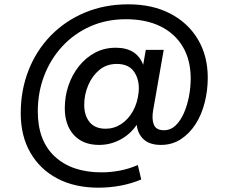

<svg xmlns="http://www.w3.org/2000/svg" viewBox="-20 -665 1058 889"><path d="M435 204Q327 204 246.5 162Q166 120 121 42.5Q76 -35 76 -141Q76 -247 112 -339Q148 -431 214.5 -499.5Q281 -568 372.5 -606.5Q464 -645 574 -645Q686 -645 768.5 -602Q851 -559 896.5 -482.5Q942 -406 942 -305Q942 -247 928 -191Q914 -135 886 -91Q858 -47 817.5 -20.5Q777 6 725 6Q674 6 646 -19Q618 -44 613 -87Q583 -43 537 -18.5Q491 6 439 6Q364 6 322 -40Q280 -86 280 -164Q280 -219 297 -269Q314 -319 345.5 -358.5Q377 -398 420 -421Q463 -444 516 -444Q613 -444 643 -365L655 -434H738L689 -154Q682 -113 692.5 -87.5Q703 -62 739 -62Q770 -62 793 -84Q816 -106 831.5 -141.5Q847 -177 855 -219Q863 -261 863 -301Q863 -387 826.5 -448.5Q790 -510 723 -543Q656 -576 563 -576Q473 -576 398.5 -543Q324 -510 269.5 -451.5Q215 -393 185 -315.5Q155 -238 155 -149Q155 -13 234 60Q313 133 450 133Q494 133 537 124.5Q580 116 618 99L634 166Q589 185 538.5 194.5Q488 204 435 204ZM469 -69Q508 -69 541 -90.5Q574 -112 595.5 -150.5Q617 -189 622 -239Q627 -293 602 -331Q577 -369 521 -369Q474 -369 440.5 -341.5Q407 -314 388.5 -270.5Q370 -227 370 -180Q370 -130 395 -99.5Q420 -69 469 -69Z"/></svg>

Font: DM Sans Medium
Style: Regular
Weight: 500
Designer: Colophon Foundry, Jonny Pinhorn
Foundry: Colophon Foundry
Version: Version 4.004; ttfautohint (v1.8.4.7-5d5b)